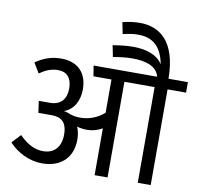

<svg xmlns="http://www.w3.org/2000/svg" viewBox="-103 -1118 1279 1227"><g transform="rotate(10 537.0 -504.5)"><path d="M30 -114C82 -57 162 -16 245 -16C375 -16 442 -95 442 -204C442 -236 436 -263 426 -286C448 -280 470 -277 491 -277C528 -277 560 -287 590 -304V0H674V-621H870V0H954V-621H1074V-689H948C946 -934 833 -1009 706 -1009C670 -1009 629 -1003 595 -994L610 -919C643 -927 678 -933 706 -933C784 -933 858 -904 883 -771C846 -829 773 -851 691 -851C644 -851 603 -845 559 -838L574 -764C616 -771 655 -777 700 -777C784 -777 859 -755 874 -689H462L473 -621H590V-405C546 -366 490 -346 435 -346C408 -346 382 -350 358 -361C347 -366 335 -369 324 -369C389 -391 421 -454 421 -527C421 -628 364 -697 252 -697C187 -697 137 -678 86 -643L125 -578C162 -604 198 -621 245 -621C300 -621 334 -587 334 -517C334 -449 299 -406 228 -406H156L167 -330H252C309 -330 353 -309 353 -221C353 -142 311 -94 239 -94C183 -94 135 -119 83 -171Z"/></g></svg>

Font: FiraGO Unicode
Style: Regular
Weight: 400
Designer: bBox Type
Foundry: bBox Type GmbH
Version: Version 1.001;PS 001.001;hotconv 1.0.88;makeotf.lib2.5.64775